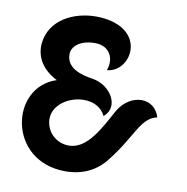

<svg xmlns="http://www.w3.org/2000/svg" viewBox="-79 -763 836 859"><g transform="rotate(10 338.5 -333.0)"><path d="M378 -458C485 -466 525 -660 325 -684C314 -685 302 -686 290 -686C189 -686 80 -635 70 -523C66 -464 96 -410 165 -375C-34 -311 10 20 273 20C353 20 414 -12 455 -65C552 -186 562 -273 637 -289C624 -332 591 -353 555 -353C517 -353 476 -330 450 -286C404 -203 353 -96 269 -96C212 -96 166 -138 163 -196C161 -264 234 -309 301 -309C342 -309 381 -292 399 -253C461 -304 406 -396 321 -409C266 -417 201 -437 201 -499C201 -535 237 -568 306 -568C373 -568 399 -511 378 -458Z"/></g></svg>

Font: Mesarto
Style: Regular
Weight: 700
Designer: Mohamed Gaber
Foundry: Kief Type Foundry
Version: Version 2.020